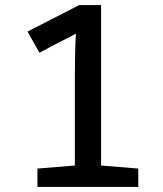

<svg xmlns="http://www.w3.org/2000/svg" viewBox="-20 -734 640 754"><path d="M127 0V-72L274 -84V-436Q274 -477 275 -523Q276 -569 278 -602Q262 -593 248.5 -586Q235 -579 214 -569L135 -527L88 -610L291 -714H377V-84L523 -72V0Z"/></svg>

Font: Noto Sans Mono Medium
Style: Regular
Weight: 500
Designer: Monotype Design Team
Foundry: Monotype Imaging Inc.
Version: Version 2.014